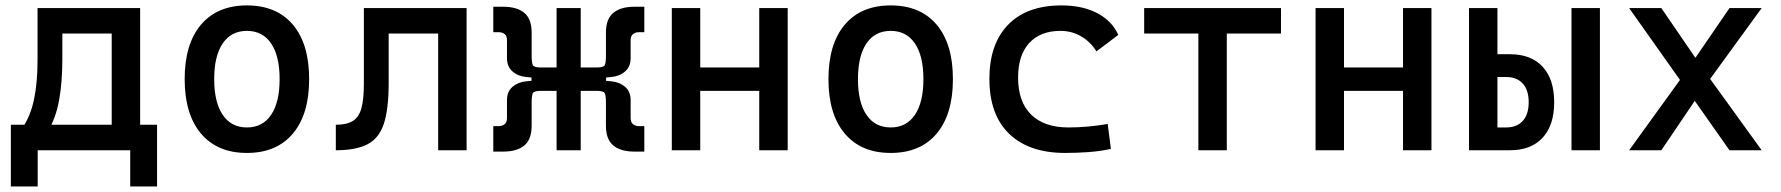

<svg xmlns="http://www.w3.org/2000/svg" viewBox="-20 -547 6485 699"><path d="M155.3 -70.8 62.5 -83Q91.3 -125 104 -185.8Q116.7 -246.6 116.7 -329.1V-517.6H207V-332.5Q207 -248 195.3 -183.1Q183.6 -118.2 155.3 -70.8ZM19.5 131.8V-63.5H117.2V131.8ZM454.1 131.8V-63.5H551.8V131.8ZM386.7 0V-517.6H490.2V0ZM166.5 -424.8V-517.6H449.7V-424.8ZM551.8 -92.8V0H19.5V-92.8Z M878.9 9.8Q771.5 9.8 711.9 -60.5Q652.3 -130.9 652.3 -258.8Q652.3 -387.2 711.9 -457.3Q771.5 -527.3 878.9 -527.3Q986.8 -527.3 1046.1 -457.3Q1105.5 -387.2 1105.5 -258.8Q1105.5 -130.9 1046.1 -60.5Q986.8 9.8 878.9 9.8ZM878.9 -83Q936 -83 967 -128.9Q998 -174.8 998 -258.8Q998 -343.3 967 -388.9Q936 -434.6 878.9 -434.6Q821.8 -434.6 790.8 -388.9Q759.8 -343.3 759.8 -258.8Q759.8 -174.8 790.8 -128.9Q821.8 -83 878.9 -83Z M1202.6 0V-92.8Q1241.7 -92.8 1263.9 -106.2Q1286.1 -119.6 1295.4 -151.9Q1304.7 -184.1 1304.7 -241.2V-517.6H1395V-244.6Q1395 -150.4 1377.7 -97.2Q1360.4 -43.9 1318.4 -22Q1276.4 0 1202.6 0ZM1575.2 0V-517.6H1678.7V0ZM1330.1 -424.8V-517.6H1660.6V-424.8Z M2151.4 -261.7V-301.3Q2177.7 -301.3 2181.9 -310.1Q2186 -318.8 2186 -345.7V-428.7Q2186 -478 2212.9 -500.2Q2239.7 -522.5 2290 -522.5H2325.7V-429.7H2304.7Q2293.9 -429.7 2284.9 -423.1Q2275.9 -416.5 2275.9 -400.9V-335.4Q2275.9 -304.2 2255.4 -286.6Q2234.9 -269 2205.1 -266.6ZM1775.9 4.9V-87.9H1796.9Q1808.1 -87.9 1816.9 -94.7Q1825.7 -101.6 1825.7 -116.7V-182.1Q1825.7 -213.9 1846.2 -231.2Q1866.7 -248.5 1896.5 -251L1950.2 -255.9V-216.3Q1923.8 -216.3 1919.7 -207.5Q1915.5 -198.7 1915.5 -171.9V-88.9Q1915.5 -39.6 1888.9 -17.3Q1862.3 4.9 1811.5 4.9ZM1915 -216.3V-301.3H2014.2V-216.3ZM1950.2 -261.7 1896.5 -266.6Q1866.7 -269 1846.2 -286.6Q1825.7 -304.2 1825.7 -335.4V-400.9Q1825.7 -416.5 1816.9 -423.1Q1808.1 -429.7 1796.9 -429.7H1775.9V-522.5H1811.5Q1862.3 -522.5 1888.9 -500.2Q1915.5 -478 1915.5 -428.7V-345.7Q1915.5 -318.8 1919.7 -310.1Q1923.8 -301.3 1950.2 -301.3ZM2006.3 0V-517.6H2094.2V0ZM2290 4.9Q2239.7 4.9 2212.9 -17.3Q2186 -39.6 2186 -88.9V-171.9Q2186 -198.7 2181.9 -207.5Q2177.7 -216.3 2151.4 -216.3V-255.9L2205.1 -251Q2234.9 -248.5 2255.4 -231.2Q2275.9 -213.9 2275.9 -182.1V-116.7Q2275.9 -101.6 2284.9 -94.7Q2293.9 -87.9 2304.7 -87.9H2325.7V4.9ZM2084.5 -216.3V-301.3H2186.5V-216.3Z M2744.1 0V-517.6H2847.7V0ZM2425.8 0V-517.6H2529.3V0ZM2456.1 -216.3V-301.3H2832.5V-216.3Z M3222.7 9.8Q3115.2 9.8 3055.7 -60.5Q2996.1 -130.9 2996.1 -258.8Q2996.1 -387.2 3055.7 -457.3Q3115.2 -527.3 3222.7 -527.3Q3330.6 -527.3 3389.9 -457.3Q3449.2 -387.2 3449.2 -258.8Q3449.2 -130.9 3389.9 -60.5Q3330.6 9.8 3222.7 9.8ZM3222.7 -83Q3279.8 -83 3310.8 -128.9Q3341.8 -174.8 3341.8 -258.8Q3341.8 -343.3 3310.8 -388.9Q3279.8 -434.6 3222.7 -434.6Q3165.5 -434.6 3134.5 -388.9Q3103.5 -343.3 3103.5 -258.8Q3103.5 -174.8 3134.5 -128.9Q3165.5 -83 3222.7 -83Z M3858.4 9.8Q3726.1 9.8 3654.1 -59.8Q3582 -129.4 3582 -259.8Q3582 -386.7 3650.1 -457Q3718.3 -527.3 3844.7 -527.3Q3920.4 -527.3 3974.4 -499.3Q4028.3 -471.2 4051.3 -419.9L3971.7 -359.9Q3949.7 -395.5 3915.5 -415Q3881.3 -434.6 3840.8 -434.6Q3767.6 -434.6 3727.1 -390.4Q3686.5 -346.2 3686.5 -264.6Q3686.5 -176.3 3734.1 -129.6Q3781.7 -83 3870.1 -83Q3906.2 -83 3942.4 -86.4Q3978.5 -89.8 4012.7 -95.7L4024.4 -4.9Q3984.4 3.9 3941.7 6.8Q3898.9 9.8 3858.4 9.8Z M4342.8 0V-517.6H4446.3V0ZM4145.5 -424.8V-517.6H4643.6V-424.8Z M5087.9 0V-517.6H5191.4V0ZM4769.5 0V-517.6H4873V0ZM4799.8 -216.3V-301.3H5176.3V-216.3Z M5424.8 0V-83H5463.4Q5502.4 -83 5523.9 -106.9Q5545.4 -130.9 5545.4 -174.8Q5545.4 -218.8 5523.9 -242.7Q5502.4 -266.6 5463.4 -266.6H5415V-349.6H5477.1Q5554.2 -349.6 5596.2 -304Q5638.2 -258.3 5638.2 -174.8Q5638.2 -91.3 5596.2 -45.7Q5554.2 0 5477.1 0ZM5328.1 0V-517.6H5431.6V0ZM5701.2 0V-517.6H5804.7V0Z M5911.1 0 6117.2 -285.2 6276.4 -517.6H6393.6L6179.7 -223.6L6028.3 0ZM6276.4 0 6119.1 -223.6 5911.1 -517.6H6028.3L6187.5 -285.2L6393.6 0Z"/></svg>

Font: Cascadia Mono PL
Style: Regular
Weight: 400
Monospace: yes
Designer: Aaron Bell
Foundry: Saja Typeworks
Version: Version 2102.003